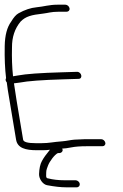

<svg xmlns="http://www.w3.org/2000/svg" viewBox="-27 -658 526 818"><path d="M269.3 -622.5C267.9 -630.8 259.9 -638 251.8 -638H217.8C182.1 -638 159.3 -629.8 128.6 -627C104 -624.7 78.4 -616.2 51.8 -601.3C41.4 -595.5 31.1 -583.7 20.7 -566C3.1 -542.3 -6.1 -507.6 -6.9 -462C-7.9 -410 -6 -364.4 -1.1 -325C-4.6 -319.5 -3.6 -313.5 1.9 -307C3.7 -296.3 5.1 -285.7 6.2 -275L41.5 -63C47.5 -26.9 82 -18 130 -18H156C166 -18 175.9 -18.7 185.7 -20C170.1 -1.3 158.7 14.7 151.5 28.2C144.2 41.6 140.2 60.1 139.4 83.5C138.7 104.1 155.4 127.6 173.3 131C205.3 137 232 140 253.3 140H300.3C308.2 140 314.1 132.9 312.8 125C311.5 117.1 303.2 110 295.3 110H248.3C221.9 110 198.4 107.3 178 102C172.1 102 169.3 98 169.6 90C170.4 66.6 168.7 70.9 177.8 46.8C184.2 29.9 205.6 0.2 220 -6H227C233.8 -6 240.9 -12.7 239.8 -19C239.4 -21.7 238.7 -23.7 237.8 -25C246.9 -25 259.8 -26.7 276.6 -30C293.3 -33.3 314.5 -35 340.2 -35H409.2C417.4 -35 423.2 -41.1 421.8 -49.5C420.4 -57.8 412.4 -65 404.2 -65H335.2L289.5 -63C272.8 -61.6 256.2 -57.3 238.7 -56C196.7 -53 183.1 -48 150 -48H125C91 -48 73.2 -53 71.5 -63L43.5 -231L32.5 -303C39.8 -303.7 47.6 -304.7 56 -306C91 -312.8 153.2 -317.4 242.7 -320L307.4 -322C327.5 -322 320.9 -352 301.4 -352L236.7 -350C145.2 -347.4 82.8 -342.9 49.5 -336.5C40.7 -334.8 33.8 -333.7 28.5 -333C24.4 -371.2 22.9 -412.2 24.1 -456C23.8 -499.7 36 -536.3 60.7 -566C82.6 -588.4 106 -594.3 156.1 -600C177.5 -602.4 190.5 -608 222.7 -608H256.7C264.9 -608 270.7 -614.1 269.3 -622.5Z"/></svg>

Font: MewTooHand
Style: Lta
Weight: 400
Designer: Mew Too, Robert Jablonski
Version: Version 0.77